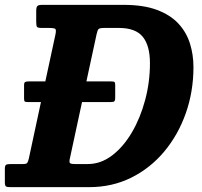

<svg xmlns="http://www.w3.org/2000/svg" viewBox="-61 -770 830 790"><path d="M-41 -19V-75.5Q-41 -89 -35.8 -92Q-30.5 -95 -17.5 -95H33Q48 -95 51.2 -100Q54.5 -105 57.5 -117L107.5 -350H55.5Q43 -350 40.5 -352.8Q38 -355.5 38 -365V-421Q38 -429.5 42 -432.2Q46 -435 56.5 -435H125.5L167 -627.5Q171 -646.5 166.8 -650.8Q162.5 -655 140 -655H111.5Q95 -655 91.5 -659.2Q88 -663.5 88 -680V-724.5Q88 -740.5 92.8 -745.2Q97.5 -750 112.5 -750H447.5Q529 -750 584.2 -729.5Q639.5 -709 672.8 -673.2Q706 -637.5 720.5 -591.2Q735 -545 735 -494Q735 -393.5 703.5 -304.2Q672 -215 614.8 -146.5Q557.5 -78 479 -39Q400.5 0 306 0H-19.5Q-31.5 0 -36.2 -3Q-41 -6 -41 -19ZM248.5 -95H300Q353.5 -95 400 -130.2Q446.5 -165.5 481.5 -225Q516.5 -284.5 536.2 -358.5Q556 -432.5 556 -510Q556 -582 526.5 -618.5Q497 -655 428.5 -655H368Q350 -655 345 -650.8Q340 -646.5 336.5 -629.5L294.5 -435H396Q407 -435 410 -432.5Q413 -430 413 -421V-366.5Q413 -357.5 410 -353.8Q407 -350 394.5 -350H276.5L226.5 -118Q223 -103 227 -99Q231 -95 248.5 -95Z"/></svg>

Font: Besley* Narrow
Style: Bold Italic
Weight: 700
Width: 4
Italic angle: -13°
Designer: Owen Earl
Foundry: indestructible type*
Version: Version 3.000; ttfautohint (v1.8.3)